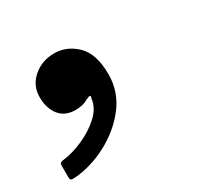

<svg xmlns="http://www.w3.org/2000/svg" viewBox="-94 -227 490 475"><g transform="rotate(-30 151.0 10.0)"><path d="M22 -60Q22 -93.5 47 -115Q72 -136.5 107 -136.5Q143 -136.5 170.5 -109.8Q198 -83 198 -24.5Q198 25.5 167.5 64.8Q137 104 91 128Q45 152 -1.5 155.5Q-9.5 156 -12.5 154.8Q-15.5 153.5 -15.5 145V114Q-15.5 106.5 -12 105.2Q-8.5 104 -2 103Q22.5 100 52.5 87Q82.5 74 105.5 53.2Q128.5 32.5 131.5 6.5Q134.5 -1.5 130.5 -1.2Q126.5 -1 120 2.5Q105.5 11.5 84 11.5Q53.5 11.5 37.8 -8.5Q22 -28.5 22 -60Z"/></g></svg>

Font: Besley* Narrow Semi
Style: Italic
Weight: 600
Width: 4
Italic angle: -13°
Designer: Owen Earl
Foundry: indestructible type*
Version: Version 3.000; ttfautohint (v1.8.3)